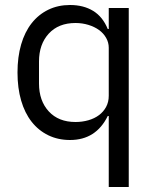

<svg xmlns="http://www.w3.org/2000/svg" viewBox="-20 -548 620 768"><path d="M415 -84H411Q364 12 260 12Q212 12 173 -7Q134 -26 106.5 -61Q79 -96 64.5 -146Q50 -196 50 -258Q50 -320 64.5 -370Q79 -420 106.5 -455Q134 -490 173 -509Q212 -528 260 -528Q314 -528 352.5 -504.5Q391 -481 411 -432H415V-516H495V200H415ZM282 -60Q309 -60 333.5 -67Q358 -74 376 -87.5Q394 -101 404.5 -120.5Q415 -140 415 -165V-357Q415 -378 404.5 -396.5Q394 -415 376 -428Q358 -441 333.5 -448.5Q309 -456 282 -456Q214 -456 175 -413.5Q136 -371 136 -302V-214Q136 -145 175 -102.5Q214 -60 282 -60Z"/></svg>

Font: IBM Plex Sans Hebrew
Style: Regular
Weight: 400
Designer: Mike Abbink, Paul van der Laan, Pieter van Rosmalen, Yanek Iontef
Foundry: Bold Monday
Version: Version 1.2